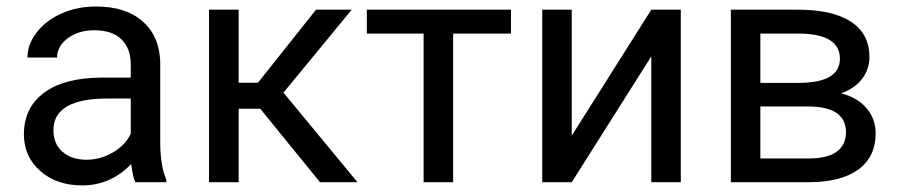

<svg xmlns="http://www.w3.org/2000/svg" viewBox="-20 -558 2753 588"><path d="M394.5 0Q386.7 -15.6 381.8 -55.7Q318.8 9.8 231.4 9.8Q153.3 9.8 103.3 -34.4Q53.2 -78.6 53.2 -146.5Q53.2 -229 116 -274.7Q178.7 -320.3 292.5 -320.3H380.4V-361.8Q380.4 -409.2 352.1 -437.3Q323.7 -465.3 268.6 -465.3Q220.2 -465.3 187.5 -440.9Q154.8 -416.5 154.8 -381.8H64Q64 -421.4 92 -458.3Q120.1 -495.1 168.2 -516.6Q216.3 -538.1 273.9 -538.1Q365.2 -538.1 417 -492.4Q468.8 -446.8 470.7 -366.7V-123.5Q470.7 -50.8 489.3 -7.8V0ZM244.6 -68.8Q287.1 -68.8 325.2 -90.8Q363.3 -112.8 380.4 -147.9V-256.3H309.6Q143.6 -256.3 143.6 -159.2Q143.6 -116.7 171.9 -92.8Q200.2 -68.8 244.6 -68.8Z M776.9 -225.1H710.9V0H620.1V-528.3H710.9V-304.7H770L947.8 -528.3H1057.1L848.1 -274.4L1074.7 0H960Z M1544.9 -455.1H1367.7V0H1277.3V-455.1H1103.5V-528.3H1544.9Z M1974.6 -528.3H2064.9V0H1974.6V-385.3L1731 0H1640.6V-528.3H1731V-142.6Z M2218.3 0V-528.3H2424.3Q2529.8 -528.3 2586.2 -491.5Q2642.6 -454.6 2642.6 -383.3Q2642.6 -346.7 2620.6 -317.1Q2598.6 -287.6 2555.7 -272Q2603.5 -260.7 2632.6 -228Q2661.6 -195.3 2661.6 -149.9Q2661.6 -77.1 2608.2 -38.6Q2554.7 0 2457 0ZM2308.6 -231.9V-72.8H2458Q2514.6 -72.8 2542.7 -93.8Q2570.8 -114.7 2570.8 -152.8Q2570.8 -231.9 2454.6 -231.9ZM2308.6 -304.2H2425.3Q2552.2 -304.2 2552.2 -378.4Q2552.2 -452.6 2432.1 -455.1H2308.6Z"/></svg>

Font: RobotoInd
Style: Regular
Weight: 400
Designer: Google
Version: Version 2.001101; 2014